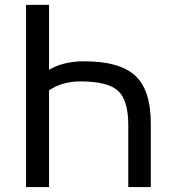

<svg xmlns="http://www.w3.org/2000/svg" viewBox="-20 -752 696 774"><path d="M497.1 -247.1Q497.1 -348.6 455.6 -386.2Q414.1 -423.8 304.7 -423.8Q229.5 -423.8 177.7 -387.7V2H85V-732.4H177.7V-470.7Q235.4 -504.9 319.3 -504.9Q462.9 -504.9 525.4 -446.8Q587.9 -388.7 587.9 -253.9V2H497.1Z"/></svg>

Font: irohakakuC Regular
Style: Regular
Weight: 400
Designer: [Source Han Sans]
Ryoko NISHIZUKA Ë•øÂ°öÊ∂ºÂ≠ê (kana & ideographs); Paul D. Hunt (Latin, Greek & Cyrillic); Wenlong ZHAN
Version: Version 1.001.20160904